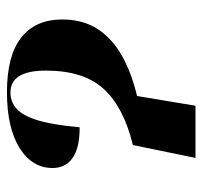

<svg xmlns="http://www.w3.org/2000/svg" viewBox="-35 -553 582 552"><g transform="rotate(-90 256.0 -277.0)"><path d="M115 -186Q223 -212 276 -269.5Q329 -327 329 -436Q329 -538 266 -538Q239 -538 219 -520Q199 -502 186 -459Q173 -416 166 -339Q106 -339 77.5 -359.5Q49 -380 49 -417Q49 -476 107 -512Q165 -548 267 -548Q372 -548 424 -507Q476 -466 476 -389Q476 -329 448 -286.5Q420 -244 370 -216.5Q320 -189 256 -174L228 -6H78Z"/></g></svg>

Font: Noto Serif Display SemiCondensed
Style: Bold Italic
Weight: 700
Width: 4
Italic angle: -12°
Designer: Monotype Design Team
Foundry: Monotype Imaging Inc.
Version: Version 2.009